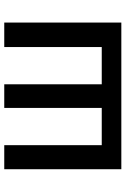

<svg xmlns="http://www.w3.org/2000/svg" viewBox="136 -726 590 902"><g transform="rotate(-90 431.0 -275.0)"><path d="M87 -550H200V-92H375V-550H486V-92H661V-550H776V0H87Z"/></g></svg>

Font: Noto Sans S Chinese Medium
Style: Regular
Weight: 500
Designer: Ryoko NISHIZUKA  (kana & ideographs); Paul D. Hunt (Latin, Greek & Cyrillic); Wenlong ZHANG  (bopomofo); Sandoll Communi
Foundry: Adobe Systems Incorporated
Version: Version 1.000;PS 1;hotconv 1.0.78;makeotf.lib2.5.61930